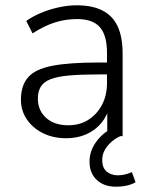

<svg xmlns="http://www.w3.org/2000/svg" viewBox="-20 -514 562 725"><path d="M230 8Q181 8 142.5 -11Q104 -30 81.5 -63Q59 -96 59 -137Q59 -191 86 -222Q113 -253 177 -265.5Q241 -278 353 -278H396V-233H354Q287 -233 241.5 -229Q196 -225 170 -214.5Q144 -204 133.5 -186Q123 -168 123 -142Q123 -97 154 -69Q185 -41 238 -41Q281 -41 313.5 -61.5Q346 -82 365 -118Q384 -154 384 -200V-314Q384 -381 357 -411.5Q330 -442 271 -442Q227 -442 186.5 -429Q146 -416 103 -388L79 -435Q105 -453 136.5 -466Q168 -479 202.5 -486.5Q237 -494 270 -494Q329 -494 367.5 -474Q406 -454 424.5 -414Q443 -374 443 -311V0H385V-117H395Q386 -78 363 -50Q340 -22 306 -7Q272 8 230 8ZM417 191Q373 191 345.5 165.5Q318 140 318 96Q318 57 342.5 22.5Q367 -12 410 -34L435 0Q420 6 404 19Q388 32 377 50Q366 68 366 90Q366 120 383 134Q400 148 425 148Q438 148 451 145Q464 142 478 136L492 174Q479 182 460 186.5Q441 191 417 191Z"/></svg>

Font: Nunito Sans 12pt Light
Style: Regular
Weight: 300
Designer: Vernon Adams
Foundry: Vernon Adams
Version: Version 3.101;gftools[0.9.27]